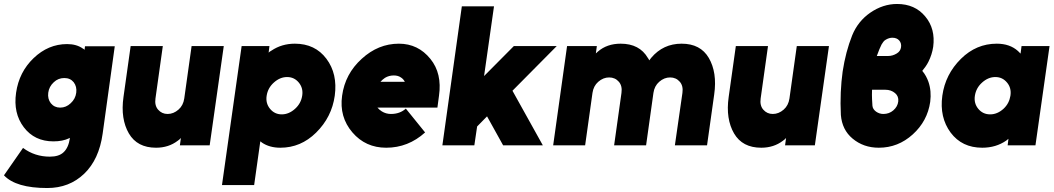

<svg xmlns="http://www.w3.org/2000/svg" viewBox="-22 -732 5306 967"><path d="M302 -339Q332 -339 349 -318Q366 -296 362 -265Q358 -234 334 -212Q311 -190 281 -190Q252 -190 234 -212Q217 -234 221 -265Q225 -296 249 -318Q271 -339 302 -339ZM316 -510Q221 -510 147 -439Q74 -369 59 -265Q44 -162 98 -91Q152 -20 247 -20Q294 -20 327 -36Q328 -36 328.5 -36.5Q329 -37 330 -38V-36Q323 12 298 35Q275 57 229 57Q153 57 94 13L-2 151Q58 215 216 215Q327 215 402 143Q477 71 495 -59L556 -499H406L404 -481Q403 -483 400.5 -484.5Q398 -486 396 -487Q364 -510 316 -510Z M636 -500 600 -244Q592 -188 599 -142Q606 -96 627 -60Q669 12 764 12Q827 12 873 -23Q878 -26 881.5 -29.5Q885 -33 889 -37L884 0H1034L1105 -500H943L906 -236Q901 -201 877 -180Q852 -158 822 -158Q793 -158 774 -180Q756 -201 761 -236L798 -500Z M1335 -500 1331 -467Q1334 -470 1337.5 -472.5Q1341 -475 1345 -477Q1397 -512 1463 -512Q1565 -512 1622 -436Q1679 -360 1664 -250Q1649 -142 1570 -64Q1493 12 1390 12Q1335 12 1297 -14Q1295 -16 1293 -17.5Q1291 -19 1289 -20L1258 200H1096L1195 -500ZM1397 -156Q1433 -156 1464 -184Q1494 -211 1500 -250Q1506 -288 1483 -316Q1460 -344 1424 -344Q1388 -344 1357 -316Q1327 -289 1321 -250Q1315 -212 1338 -184Q1361 -156 1397 -156Z M2181 -190 2189 -250Q2205 -362 2146 -435Q2084 -512 1987 -512Q1883 -512 1800 -436Q1716 -360 1701 -250Q1686 -143 1753 -65Q1819 12 1923 12Q2034 12 2119 -65L2022 -185Q1992 -158 1947 -158Q1922 -158 1901 -171Q1895 -175 1889.5 -179.5Q1884 -184 1879 -190ZM1961 -352Q1983 -352 1997 -342Q2009 -335 2017 -320H1894Q1905 -332 1917 -340Q1937 -352 1961 -352Z M2206 0H2367L2381 -95L2431 -146L2512 0H2712L2559 -275L2782 -500H2566L2416 -349L2466 -700H2304Z M3539 0 3575 -256Q3583 -312 3576 -358Q3569 -404 3548 -440Q3506 -512 3411 -512Q3318 -512 3258 -441Q3256 -438 3253 -434.5Q3250 -431 3248 -428Q3247 -431 3245 -434Q3243 -437 3241 -440Q3199 -512 3104 -512Q3035 -512 2989 -472Q2987 -470 2984 -467.5Q2981 -465 2979 -463L2984 -500H2834L2764 0H2925L2962 -264Q2967 -299 2991 -320Q3016 -342 3046 -342Q3076 -342 3095 -320Q3113 -299 3108 -264L3071 0H3232L3269 -264Q3274 -299 3298 -320Q3323 -342 3353 -342Q3383 -342 3402 -320Q3420 -299 3415 -264L3377 0Z M3684 -500 3648 -244Q3640 -188 3647 -142Q3654 -96 3675 -60Q3717 12 3812 12Q3875 12 3921 -23Q3926 -26 3929.5 -29.5Q3933 -33 3937 -37L3932 0H4082L4153 -500H3991L3954 -236Q3949 -201 3925 -180Q3900 -158 3870 -158Q3841 -158 3822 -180Q3804 -201 3809 -236L3846 -500Z M4496 -712Q4425 -712 4361 -668Q4299 -625 4270 -554Q4237 -471 4222 -372Q4215 -322 4212.5 -267Q4210 -212 4213 -153Q4219 -78 4272 -34Q4327 12 4404 12Q4501 12 4575 -55Q4649 -122 4663 -219Q4670 -274 4654 -320Q4649 -334 4641.5 -348Q4634 -362 4623 -375Q4632 -386 4640 -397.5Q4648 -409 4654 -421Q4672 -457 4678 -496Q4690 -587 4638 -649Q4586 -712 4496 -712ZM4472 -542Q4495 -542 4507 -528Q4519 -514 4516 -494Q4513 -474 4495 -463Q4474 -450 4451 -450H4394Q4400 -467 4407 -484Q4414 -501 4418 -508Q4422 -515 4427 -521.5Q4432 -528 4439 -532Q4456 -542 4472 -542ZM4370 -280H4437Q4466 -280 4486 -263Q4505 -247 4502 -221Q4499 -195 4477 -176Q4456 -158 4427 -158Q4407 -158 4390 -170Q4382 -176 4377.5 -183Q4373 -190 4372 -199Q4371 -213 4370 -233Q4369 -253 4370 -280Z M5123 -500 5118 -462Q5115 -465 5111.5 -468.5Q5108 -472 5105 -475Q5064 -512 4998 -512Q4895 -512 4818 -436Q4739 -358 4724 -250Q4709 -141 4766 -64Q4823 12 4925 12Q4994 12 5046 -24Q5049 -26 5051.5 -28.5Q5054 -31 5057 -33L5053 0H5193L5264 -500ZM4991 -344Q5027 -344 5050 -316Q5061 -303 5065.5 -286.5Q5070 -270 5067 -250Q5064 -231 5055.5 -214.5Q5047 -198 5032 -184Q5001 -156 4965 -156Q4928 -156 4905 -184Q4882 -212 4888 -250Q4894 -289 4924 -316Q4955 -344 4991 -344Z"/></svg>

Font: Unageo
Style: Black-Italic
Weight: 900
Designer: Richard Sepsi
Foundry: Richard Sepsi
Version: Version 2.000